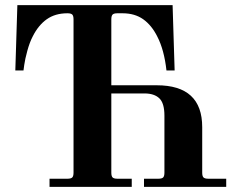

<svg xmlns="http://www.w3.org/2000/svg" viewBox="-20 -732 930 752"><path d="M40 -456 48 -712H656L664 -456H632Q623 -537 596 -589Q574 -633 541 -656.5Q508 -680 460 -680H440Q426 -680 421 -675Q416 -670 416 -656V-398H594Q772 -398 772 -234V-56Q772 -42 777 -37Q782 -32 796 -32H866V0H544V-32H600Q614 -32 619 -37Q624 -42 624 -56V-279Q624 -328 604 -347Q584 -366 546 -366H416V-56Q416 -42 421 -37Q426 -32 440 -32H496V0H174V-32H244Q258 -32 263 -37Q268 -42 268 -56V-656Q268 -670 263 -675Q258 -680 244 -680Q196 -680 163 -656.5Q130 -633 108 -589Q96 -566 87 -533Q78 -500 75 -478L72 -456Z"/></svg>

Font: Old Standard TT
Style: Bold
Weight: 700
Designer: Alexey Kryukov <alexios@thessalonica.org.ru>
Version: Version 2.2